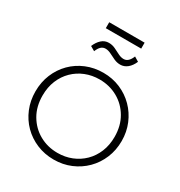

<svg xmlns="http://www.w3.org/2000/svg" viewBox="-239 -1220 1315 1400"><g transform="rotate(30 419.0 -520.0)"><path d="M419 15Q342 15 275.8 -12.8Q209.5 -40.5 160.2 -90Q111 -139.5 83.5 -206Q56 -272.5 56 -350Q56 -428 83.5 -494.5Q111 -561 160.2 -610.5Q209.5 -660 275.8 -687.5Q342 -715 419 -715Q495.5 -715 561.5 -687Q627.5 -659 677 -609Q726.5 -559 754.2 -492.8Q782 -426.5 782 -350Q782 -272.5 754.2 -206Q726.5 -139.5 677 -90Q627.5 -40.5 561.5 -12.8Q495.5 15 419 15ZM419 -41Q482 -41 537 -63Q592 -85 633.5 -125.8Q675 -166.5 698.5 -223.5Q722 -280.5 722 -350Q722 -443 681.2 -512.5Q640.5 -582 571.8 -620.5Q503 -659 419 -659Q356 -659 301 -637Q246 -615 204.5 -574.2Q163 -533.5 139.5 -476.8Q116 -420 116 -350Q116 -257 156.8 -187.5Q197.5 -118 266.2 -79.5Q335 -41 419 -41ZM280 -817 242 -839Q258 -877.5 283.8 -900.8Q309.5 -924 344 -924Q372.5 -924 398.2 -911.8Q424 -899.5 447.8 -887.2Q471.5 -875 494 -875Q516 -875 531.8 -890.5Q547.5 -906 558 -933L596 -910Q579.5 -871 552.8 -849Q526 -827 493 -827Q465 -827 439.5 -839Q414 -851 390.2 -863Q366.5 -875 344 -875Q323 -875 307.2 -860.8Q291.5 -846.5 280 -817ZM270 -1005V-1055H568V-1005Z"/></g></svg>

Font: Geologica Cursive Thin
Style: Regular
Weight: 250
Designer: Sindre Bremnes, Frode Helland
Foundry: Monokrom Skriftforlag AS
Version: Version 1.010;gftools[0.9.28]